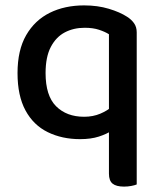

<svg xmlns="http://www.w3.org/2000/svg" viewBox="-20 -502 596 712"><path d="M487 -66 384 -67V-375Q370 -384 347.5 -391.5Q325 -399 294 -399Q253 -399 220.5 -382Q188 -365 168.5 -328Q149 -291 149 -231Q149 -147 188 -108Q227 -69 292 -69Q325 -69 352 -80.5Q379 -92 395 -107V-18Q376 -5 346.5 4.5Q317 14 277 14Q210 14 157 -12Q104 -38 74.5 -92.5Q45 -147 45 -231Q45 -316 77 -371.5Q109 -427 164.5 -454.5Q220 -482 292 -482Q342 -482 383.5 -469.5Q425 -457 451 -440Q467 -430 477 -416Q487 -402 487 -382ZM384 -83 487 -84V182Q480 185 467 187.5Q454 190 440 190Q411 190 397.5 179Q384 168 384 142Z"/></svg>

Font: Baloo Bhaijaan 2 Medium
Style: Regular
Weight: 500
Designer: Sanskriti Dholi, Noopur Datye and Ek Type
Foundry: Ek Type
Version: Version 1.701